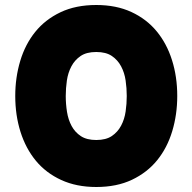

<svg xmlns="http://www.w3.org/2000/svg" viewBox="-20 -736 770 768"><path d="M365 12Q286 12 225 -16Q164 -44 123.5 -93Q83 -142 62 -208.5Q41 -275 41 -352Q41 -426 61 -492.5Q81 -559 121 -608.5Q161 -658 222 -687Q283 -716 365 -716Q445 -716 505.5 -688Q566 -660 606.5 -611Q647 -562 668 -495.5Q689 -429 689 -352Q689 -278 669 -211.5Q649 -145 609 -95.5Q569 -46 508 -17Q447 12 365 12ZM365 -176Q404 -176 427.5 -192Q451 -208 464.5 -233.5Q478 -259 482.5 -290Q487 -321 487 -352Q487 -383 482.5 -414Q478 -445 464.5 -470.5Q451 -496 427.5 -512Q404 -528 365 -528Q326 -528 302.5 -512Q279 -496 265.5 -470.5Q252 -445 247.5 -414Q243 -383 243 -352Q243 -320 248 -288.5Q253 -257 266.5 -232Q280 -207 303.5 -191.5Q327 -176 365 -176Z"/></svg>

Font: Afrihost Sans Black
Style: Regular
Weight: 900
Foundry: https://www.afrihost.com
Version: Version 1.000